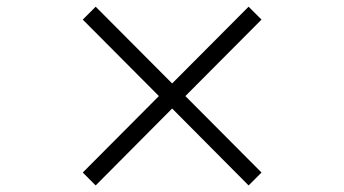

<svg xmlns="http://www.w3.org/2000/svg" viewBox="-20 -590 1040 580"><path d="M731 -29.8 500 -262.2 269 -29.8 230 -68.8 460 -299.8 230 -530.8 269 -569.8 500 -337.9 731 -569.8 770 -530.8 540 -299.8 770 -68.8Z"/></svg>

Font: BabelStone Ogham
Style: Italic
Weight: 400
Italic angle: -30°
Designer: Andrew West
Foundry: BabelStone
Version: Version 2.02 March 14, 2022